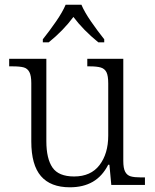

<svg xmlns="http://www.w3.org/2000/svg" viewBox="-20 -786 658 816"><path d="M113 -185V-433Q113 -464 105 -479.5Q97 -495 81 -499.5Q65 -504 33 -504H19V-536H177V-186Q177 -112 203 -74Q229 -36 295 -36Q366 -36 403 -84.5Q440 -133 440 -210V-431Q440 -464 432.5 -479Q425 -494 408.5 -499Q392 -504 361 -504H351V-536H504V-102Q504 -71 512 -56Q520 -41 535.5 -36.5Q551 -32 579 -32H596V0H453L445 -86H440Q415 -37 374.5 -13.5Q334 10 277 10Q195 10 154 -37.5Q113 -85 113 -185ZM162 -619Q190 -654 218 -694.5Q246 -735 259 -766H326Q339 -735 367 -694.5Q395 -654 423 -619V-606H398Q334 -658 292 -714Q249 -656 187 -606H162Z"/></svg>

Font: Noto Serif Light
Style: Regular
Weight: 300
Designer: Monotype Design Team
Foundry: Monotype Imaging Inc.
Version: Version 1.001